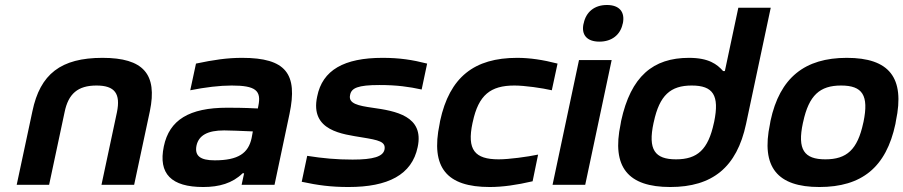

<svg xmlns="http://www.w3.org/2000/svg" viewBox="-20 -741 3623 770"><path d="M110 -295 47 0H177L239 -291C254 -365 292 -398 367 -398C441 -398 464 -365 449 -291L387 0H518L581 -295C612 -444 555 -509 391 -509C224 -509 141 -444 110 -295Z M951 -509C891 -509 837 -501 766 -486L743 -379C803 -391 861 -398 909 -398C1005 -398 1029 -378 1016 -316L1014 -306C956 -309 914 -309 891 -309C739 -309 659 -260 637 -154C614 -44 667 9 795 9C859 9 912 -6 953 -46H959L949 0H1081L1141 -284C1175 -445 1127 -509 951 -509ZM768 -157C777 -198 812 -218 879 -218C902 -218 945 -216 994 -214L989 -187C976 -127 936 -98 841 -98C783 -98 760 -116 768 -157Z M1432 -190C1499 -179 1528 -173 1522 -141C1516 -113 1477 -101 1394 -101C1331 -101 1275 -106 1212 -116L1190 -12C1255 2 1307 9 1378 9C1536 9 1632 -40 1655 -151C1682 -276 1566 -296 1473 -309C1418 -317 1376 -325 1384 -360C1389 -388 1415 -400 1502 -400C1571 -400 1621 -393 1671 -382L1693 -486C1634 -501 1583 -509 1514 -509C1360 -509 1273 -460 1252 -354C1222 -215 1356 -203 1432 -190Z M1745 -256 1743 -244C1706 -68 1772 9 1944 9C1995 9 2052 1 2116 -14L2138 -121C2095 -112 2021 -102 1980 -102C1884 -102 1852 -140 1875 -248L1876 -252C1899 -360 1947 -398 2043 -398C2084 -398 2154 -388 2193 -379L2216 -486C2158 -501 2105 -509 2054 -509C1882 -509 1783 -432 1745 -256Z M2302 -500 2196 0H2327L2433 -500ZM2320 -645C2311 -602 2333 -574 2384 -574C2434 -574 2468 -602 2477 -645L2478 -648C2487 -693 2464 -721 2414 -721C2363 -721 2330 -692 2321 -648Z M2471 -256 2469 -244C2432 -70 2499 9 2668 9C2837 9 2935 -70 2972 -244L3071 -710H2941L2887 -456H2880C2856 -483 2823 -509 2743 -509C2599 -509 2510 -435 2471 -256ZM2601 -248 2602 -252C2625 -359 2669 -398 2754 -398C2840 -398 2866 -359 2844 -252L2843 -248C2820 -141 2777 -102 2691 -102C2606 -102 2578 -141 2601 -248Z M3070 -256 3068 -244C3031 -70 3098 9 3266 9C3436 9 3534 -70 3571 -244L3573 -256C3610 -430 3546 -509 3376 -509C3208 -509 3107 -430 3070 -256ZM3200 -248 3201 -252C3224 -359 3268 -398 3353 -398C3439 -398 3465 -359 3443 -252L3442 -248C3419 -141 3376 -102 3290 -102C3205 -102 3177 -141 3200 -248Z"/></svg>

Font: LT Wave Text Bold Italic
Style: Regular
Weight: 700
Designer: Daniel Lyons
Version: Version 2.5 (Glyphs App)